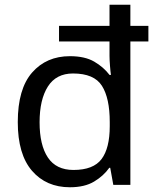

<svg xmlns="http://www.w3.org/2000/svg" viewBox="-20 -780 657 810"><path d="M275 10Q175 10 115 -59.5Q55 -129 55 -265Q55 -405 115.5 -474Q176 -543 275 -543Q338 -543 377.5 -520Q417 -497 442 -464H448Q446 -477 444 -502.5Q442 -528 442 -544V-605H229V-671H442V-760H530V-671H606V-605H530V0H458L445 -72H441Q417 -38 377 -14Q337 10 275 10ZM290 -63Q374 -63 408.5 -109Q443 -155 443 -248V-265Q443 -366 410 -418Q377 -470 288 -470Q217 -470 182 -415Q147 -360 147 -264Q147 -168 182 -115.5Q217 -63 290 -63Z"/></svg>

Font: Noto Sans Avestan
Style: Regular
Weight: 400
Designer: Monotype Design Team
Foundry: Monotype Imaging Inc.
Version: Version 2.003; ttfautohint (v1.8.4.7-5d5b)